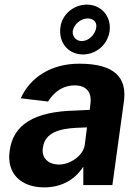

<svg xmlns="http://www.w3.org/2000/svg" viewBox="-20 -802 603 832"><path d="M455 -667C463 -730 420 -782 356 -782C300 -782 249 -740 242 -685C232 -618 276 -566 339 -566C397 -566 446 -608 455 -667ZM397 -682C392 -652 365 -624 334 -624C311 -624 294 -642 295 -666C300 -698 331 -722 360 -722C384 -722 401 -707 397 -682ZM172 10C242 10 303 -20 341 -80V0H467L517 -363C530 -462 482 -526 323 -526C203 -526 111 -468 70 -376L188 -362C221 -414 263 -432 303 -432C354 -432 378 -403 372 -354L369 -326L308 -323C126 -319 37 -261 22 -149C7 -47 74 10 172 10ZM236 -89C191 -89 158 -116 166 -163C175 -229 241 -244 308 -248L357 -250L347 -172C340 -129 286 -89 236 -89Z"/></svg>

Font: United Sans
Style: Bold Italic
Weight: 700
Italic angle: -8°
Designer: Pablo Impallari, Rodrigo Fuenzalida (Modified by Dan O. Williams)
Version: Version 1.000;PS 001.000;hotconv 1.0.88;makeotf.lib2.5.64775